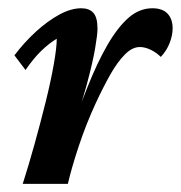

<svg xmlns="http://www.w3.org/2000/svg" viewBox="-20 -454 446 474"><path d="M325.2 -337.9Q306.6 -337.9 288.6 -319.8Q270.5 -301.8 252.9 -271Q235.4 -240.2 216.8 -200.2Q192.4 -147.5 174.3 -92.8Q156.2 -38.1 147.5 0H36.1Q50.8 -45.9 65.4 -98.6Q80.1 -151.4 92.8 -202.6Q105.5 -253.9 112.8 -295.4Q120.1 -336.9 120.1 -358.4Q100.6 -346.7 81.5 -328.1Q62.5 -309.6 43 -281.2L15.6 -317.4Q40 -349.6 68.8 -376Q97.7 -402.3 126.5 -418Q155.3 -433.6 180.7 -433.6Q200.2 -433.6 210.4 -422.4Q220.7 -411.1 220.7 -382.8Q220.7 -369.1 214.8 -334.5Q209 -299.8 193.4 -242.2Q177.7 -184.6 146.5 -99.6H142.6Q170.9 -175.8 195.3 -237.3Q219.7 -298.8 245.1 -342.8Q270.5 -386.7 297.4 -410.2Q324.2 -433.6 356.4 -433.6Q380.9 -433.6 393.6 -420.4Q406.2 -407.2 406.2 -383.8Q406.2 -367.2 398.9 -348.1Q391.6 -329.1 377 -313.5Q366.2 -324.2 352.1 -331.1Q337.9 -337.9 325.2 -337.9Z"/></svg>

Font: Crimson Pro ExtraLight SemiBold
Style: Italic
Weight: 600
Italic angle: -12°
Version: Version 1.002